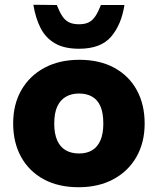

<svg xmlns="http://www.w3.org/2000/svg" viewBox="-20 -776 662 805"><path d="M309.9 9Q224.5 9 163 -24.5Q101.6 -58 68.4 -118.2Q35.2 -178.5 35.2 -258.4Q35.2 -338.9 69.9 -398.9Q104.6 -458.9 167 -492.1Q229.4 -525.3 312.8 -525.3Q397.7 -525.3 459.2 -491.8Q520.6 -458.3 553.6 -398.1Q586.5 -337.9 586.5 -257.9Q586.5 -178 551.8 -117.7Q517.1 -57.5 454.9 -24.3Q392.8 9 309.9 9ZM311.3 -132.5Q343.5 -132.5 366 -145.8Q388.6 -159.1 400.9 -187Q413.2 -214.9 413.2 -257.9Q413.2 -302 401.4 -329.6Q389.6 -357.2 366.8 -370.5Q344 -383.9 311.3 -383.9Q279.7 -383.9 256.4 -370.5Q233 -357.2 220.2 -329.6Q207.4 -302 207.4 -257.9Q207.4 -214.9 220 -187Q232.6 -159.1 255.9 -145.8Q279.2 -132.5 311.3 -132.5ZM311.3 -571.6Q248.9 -571.6 209.9 -594.6Q170.9 -617.5 149.9 -659Q128.9 -700.5 119.9 -756L218.1 -755Q229.2 -726.4 241 -708.6Q252.7 -690.8 269.3 -682.5Q285.8 -674.3 311.3 -674.3Q336.4 -674.3 352.5 -682.5Q368.5 -690.8 380.2 -708.6Q392 -726.4 403.1 -755H501.8Q488.8 -672 445.5 -621.8Q402.3 -571.6 311.3 -571.6Z"/></svg>

Font: REM Medium
Style: Regular
Weight: 500
Designer: Octavio Pardo
Foundry: Ashler Design
Version: Version 1.005;gftools[0.9.28]